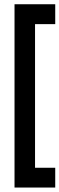

<svg xmlns="http://www.w3.org/2000/svg" viewBox="-20 -655 276 891"><path d="M236.3 215.3H47.4V-635.3H236.3V-543H142.6V123.5H236.3Z"/></svg>

Font: Keraleeyam
Style: Regular
Weight: 400
Designer: Hussain K. H.
Foundry: Swathanthra Malayalam Computing(SMC) http://smc.org.in
Version: Version 3.0.0+20221109